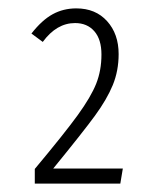

<svg xmlns="http://www.w3.org/2000/svg" viewBox="-20 -761 368 458"><path d="M263 -632Q263 -592 249 -558Q235 -524 206.5 -485Q178 -446 107 -359H273L267 -323H63V-358Q134 -443 165.5 -486.5Q197 -530 209.5 -561.5Q222 -593 222 -631Q222 -667 205 -686.5Q188 -706 159 -706Q115 -706 82 -661L55 -681Q80 -713 105.5 -727Q131 -741 162 -741Q208 -741 235.5 -710.5Q263 -680 263 -632Z"/></svg>

Font: Fira Sans Extra Condensed ExtraLight
Style: Regular
Weight: 275
Width: 1
Designer: Carrois Corporate & Edenspiekermann AG
Foundry: Carrois Corporate GbR & Edenspiekermann AG
Version: Version 4.203